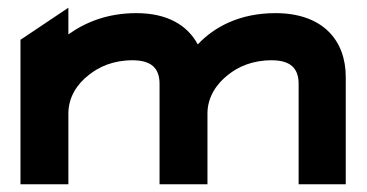

<svg xmlns="http://www.w3.org/2000/svg" viewBox="-20 -477 951 497"><path d="M393 0H517V-183C517 -228 543 -262 570 -283C596 -304 633 -321 683 -321C731 -321 753 -301 753 -260V0H875V-278C875 -372 816 -443 693 -443C600 -443 534 -407 492 -362C465 -412 413 -443 333 -443C259 -443 202 -420 157 -388V-457L33 -374V0H157V-183C157 -226 180 -260 210 -283C236 -304 273 -321 323 -321C371 -321 393 -301 393 -260Z"/></svg>

Font: Charger
Style: Hemi
Weight: 900
Designer: Jasper
Foundry: Cannot Into Space Fonts
Version: Version 0.99